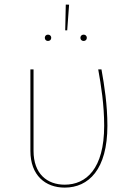

<svg xmlns="http://www.w3.org/2000/svg" viewBox="-20 -828 595 857"><path d="M273.6 -807.6 271.1 -692.7H280L288.4 -807.1ZM194.1 -673.4C185.4 -673.4 180 -667 180 -659.3C180 -651.6 185.4 -645.1 194.1 -645.1C203.3 -645.1 208.7 -651.6 208.7 -659.3C208.7 -667 203.3 -673.4 194.1 -673.4ZM353.4 -673.4C344.3 -673.4 338.9 -667 338.9 -659.3C338.9 -651.6 344.3 -645.1 353.4 -645.1C362.1 -645.1 367.6 -651.6 367.6 -659.3C367.6 -667 362.1 -673.4 353.4 -673.4ZM432.8 -518.3H418.4C431.4 -446.3 445 -359.4 445 -266.7C445 -73.7 363.9 -3.7 268.7 -3.7C190.6 -3.7 129.7 -51.7 129.7 -154.7V-518.3H115.7V-154.3C115.7 -45.6 182.3 9.4 268.7 9.4C375.6 9.4 459.4 -71.8 459.4 -266.7C459.4 -359.8 445.9 -446.3 432.9 -518.3Z"/></svg>

Font: Fira Sans Hair
Style: Regular
Weight: 100
Designer: bBox Type GmbH & Carrois Corporate GbR & Edenspiekermann AG
Foundry: bBox Type GmbH & Carrois Corporate GbR & Edenspiekermann AG
Version: Version 4.300;PS 004.300;hotconv 1.0.88;makeotf.lib2.5.64775